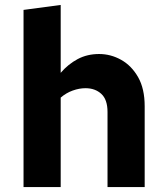

<svg xmlns="http://www.w3.org/2000/svg" viewBox="-20 -755 674 775"><path d="M75 0V-715L225 -735V-461Q255 -496 293.5 -516.5Q332 -537 380 -537Q427 -537 469 -513.5Q511 -490 537.5 -443.5Q564 -397 564 -326V0H414V-303Q414 -353 389 -376Q364 -399 325 -399Q300 -399 273.5 -389.5Q247 -380 225 -361V0Z"/></svg>

Font: Radio Canada
Style: Regular
Weight: 400
Designer: Charles Daoud, Etienne Aubert Bonn, Alexandre Saumier Demers, Jacques Le Bailly
Foundry: Radio-Canada
Version: Version 2.104;gftools[0.9.28.dev5+ged2979d]